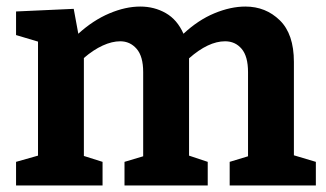

<svg xmlns="http://www.w3.org/2000/svg" viewBox="-20 -566 994 586"><path d="M293 -72V0H29V-72L96 -91V-439L29 -459V-531L205 -539L219 -463Q264 -504 313.5 -525Q363 -546 408 -546Q451 -546 486 -526Q521 -506 540 -463Q585 -505 634.5 -525.5Q684 -546 729 -546Q791 -546 834 -504Q877 -462 877 -377V-92L944 -72V0H681V-72L737 -89V-346Q737 -394 717.5 -417Q698 -440 667 -440Q616 -440 557 -388Q557 -386 557 -382V-91L614 -72V0H360V-72L417 -89V-346Q417 -394 397 -417Q377 -440 347 -440Q322 -440 293.5 -427Q265 -414 236 -389V-90Z"/></svg>

Font: Bitter
Style: Bold
Weight: 700
Designer: Sol Matas, and Bitter project Authors
Foundry: Sol Matas
Version: Version 2.001